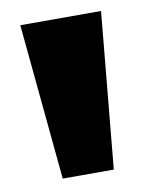

<svg xmlns="http://www.w3.org/2000/svg" viewBox="-57 -852 388 500"><g transform="rotate(-10 137.0 -602.0)"><path d="M69.5 -395.5 30 -808H243.5L204.5 -395.5Z"/></g></svg>

Font: Encode Sans SmExp Black
Style: Regular
Weight: 900
Width: 6
Designer: Multiple Designers
Foundry: Impallari Type
Version: Version 3.002; ttfautohint (v1.8.3) -l 8 -r 50 -G 200 -x 14 